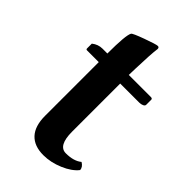

<svg xmlns="http://www.w3.org/2000/svg" viewBox="-189 -651 724 724"><g transform="rotate(45 173.5 -288.5)"><path d="M64 -432.1H89.8Q89.8 -530.8 100.1 -547.9Q103 -553.2 149.4 -570.1Q195.8 -586.9 204.1 -586.9Q211.9 -586.9 211.9 -578.1Q207.5 -547.9 205.1 -467.8L204.1 -432.1H321.8Q330.1 -432.1 330.1 -425.8V-398.9Q330.1 -393.1 322.5 -389.6Q314.9 -386.2 306.2 -386.2H204.1V-129.9Q204.1 -55.2 245.1 -55.2Q287.1 -55.2 310.1 -74.2Q327.1 -64 328.1 -48.8Q308.6 -23.9 268.8 -7.1Q229 9.8 189.9 9.8Q141.1 9.8 115.5 -17.8Q89.8 -45.4 89.8 -100.1V-386.2H26.9Q22 -386.2 22 -392.1V-417Q41 -432.1 64 -432.1Z"/></g></svg>

Font: Common Serif SemiBold
Style: Regular
Weight: 600
Designer: Philipp H. Poll, Khaled Hosny
Foundry: Stefan Peev, Context Ltd.
Version: Version 1.026